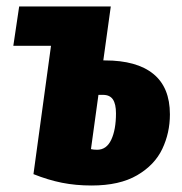

<svg xmlns="http://www.w3.org/2000/svg" viewBox="-20 -553 559 591"><path d="M503 -201Q503 -144 479.5 -94.5Q456 -45 402 -13.5Q348 18 262 18Q213 18 170.5 9.5Q128 1 83 -17L137 -412H21L39 -533H321L298 -367H303Q401 -367 452 -325.5Q503 -284 503 -201ZM337 -204Q337 -233 327.5 -247Q318 -261 297 -261H283L260 -94Q268 -92 279 -92Q308 -92 322.5 -123Q337 -154 337 -204Z"/></svg>

Font: Fira Sans Extra Condensed ExtraBold
Style: Italic
Weight: 800
Width: 3
Italic angle: -8°
Designer: Carrois Corporate & Edenspiekermann AG
Foundry: Carrois Corporate GbR & Edenspiekermann AG
Version: Version 4.203